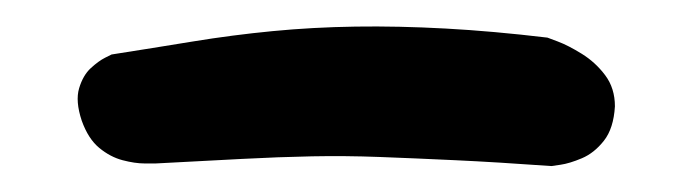

<svg xmlns="http://www.w3.org/2000/svg" viewBox="-20 -394 534 148"><path d="M100 -268Q99 -268 91.5 -268Q84 -268 74.5 -270.5Q65 -273 56.5 -280Q48 -287 43 -301Q38 -316 41 -326Q44 -336 50 -341.5Q56 -347 61 -349.5Q66 -352 66 -352Q98 -357 128.5 -362Q159 -367 190 -370Q221 -373 254 -373.5Q287 -374 323.5 -372Q360 -370 402 -365Q402 -365 410 -362Q418 -359 428.5 -352.5Q439 -346 446.5 -336Q454 -326 454 -312Q453 -295 445.5 -285.5Q438 -276 428.5 -272Q419 -268 412 -267Q405 -266 405 -266Q363 -269 331 -270.5Q299 -272 272.5 -273Q246 -274 220.5 -273.5Q195 -273 166.5 -271.5Q138 -270 100 -268Z"/></svg>

Font: Sour Gummy Medium
Style: Regular
Weight: 500
Designer: Stefie Justprince
Foundry: Eifetstype
Version: Version 1.000